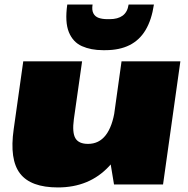

<svg xmlns="http://www.w3.org/2000/svg" viewBox="-20 -809 823 842"><path d="M304 -287Q296 -228 310.5 -203Q325 -178 366 -178Q414 -178 443.5 -216Q473 -254 484 -328L579 -426L569 -350Q545 -173 458.5 -80Q372 13 234 13Q115 13 68 -48Q21 -109 40 -242L82 -540H340ZM695 0H480L457 -139L513 -540H771ZM431 -589Q379 -589 339.5 -606.5Q300 -624 282 -668Q264 -712 275 -789H386Q382 -765 389.5 -750.5Q397 -736 413 -730.5Q429 -725 451 -725H461Q497 -725 518 -740.5Q539 -756 544 -789H655Q645 -722 618.5 -677.5Q592 -633 548 -611Q504 -589 442 -589Z"/></svg>

Font: Pathway Extreme 28pt Black
Style: Italic
Weight: 900
Italic angle: -8°
Designer: Eduardo Rodriguez Tunni
Foundry: Eduardo Rodriguez Tunni
Version: Version 1.001;gftools[0.9.26]